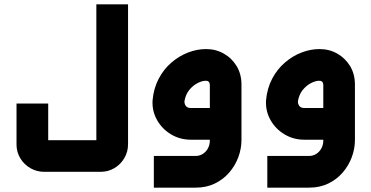

<svg xmlns="http://www.w3.org/2000/svg" viewBox="-20 -644 1712 885"><path d="M184 148Q149.6 148 120.6 131.4Q91.5 114.9 73.8 86Q56.1 57 56.1 22.1V-166.9H202.2V19.4Q198 15 193.7 10.8Q189.4 6.6 185.3 2.2H441.3Q436.9 6.6 432.7 10.8Q428.5 15 424.1 19.4V-624H570.2V21.1Q570.2 55.2 553.5 84.1Q536.8 113.1 508 130.5Q479.2 148 443.3 148Z M689.1 220.9V74.8H882.1Q899.6 74.8 914.5 65.6Q929.4 56.4 938.3 40Q947.2 23.7 947.2 3.6V-250.3Q947.2 -262.3 942 -267.3Q936.8 -272.4 926.2 -271.7Q909.6 -271 889.1 -260.2Q868.7 -249.4 852.4 -229.4Q836.2 -209.4 830.5 -179.4Q828.8 -167.8 835.7 -156.9Q842.7 -146.1 860.1 -146.1H996.5V0H860.1Q809.7 0 768.4 -24.7Q727.2 -49.4 703.8 -90.8Q680.5 -132.3 683.2 -181.1Q688.2 -237 711.5 -281.1Q734.7 -325.3 770.3 -355.7Q805.8 -386.2 847.1 -402Q888.4 -417.8 928.8 -417.8Q973.7 -418.1 1010.9 -397.3Q1048.1 -376.6 1070.6 -339.6Q1093 -302.7 1093 -253.9V1.7Q1093 41.5 1078.4 80.8Q1063.7 120.1 1036.4 151.6Q1009 183.2 970.1 202Q931.1 220.9 882.1 220.9Z M1212.1 220.9V74.8H1405.1Q1422.6 74.8 1437.5 65.6Q1452.4 56.4 1461.3 40Q1470.2 23.7 1470.2 3.6V-250.3Q1470.2 -262.3 1465 -267.3Q1459.8 -272.4 1449.2 -271.7Q1432.6 -271 1412.1 -260.2Q1391.7 -249.4 1375.4 -229.4Q1359.2 -209.4 1353.5 -179.4Q1351.8 -167.8 1358.7 -156.9Q1365.7 -146.1 1383.1 -146.1H1519.5V0H1383.1Q1332.7 0 1291.4 -24.7Q1250.2 -49.4 1226.8 -90.8Q1203.5 -132.3 1206.2 -181.1Q1211.2 -237 1234.5 -281.1Q1257.7 -325.3 1293.3 -355.7Q1328.8 -386.2 1370.1 -402Q1411.4 -417.8 1451.8 -417.8Q1496.7 -418.1 1533.9 -397.3Q1571.1 -376.6 1593.6 -339.6Q1616 -302.7 1616 -253.9V1.7Q1616 41.5 1601.4 80.8Q1586.7 120.1 1559.4 151.6Q1532 183.2 1493.1 202Q1454.1 220.9 1405.1 220.9Z"/></svg>

Font: Mada
Style: Regular
Weight: 400
Designer: Khaled Hosny
Version: Version 1.5